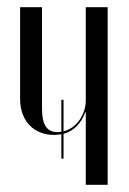

<svg xmlns="http://www.w3.org/2000/svg" viewBox="-20 -515 360 535"><path d="M218 -203H219V0H280V-495H219V-235C219 -197 194 -158 157 -149V-237H151V-148C148 -147 144 -147 140 -147C111 -147 97 -166 97 -214V-495H36V-240C36 -176 76 -139 131 -139C138 -139 145 -140 151 -141V-73H157V-142C186 -150 206 -171 218 -203Z"/></svg>

Font: Moniqa Display
Style: Regular
Weight: 400
Designer: Rajesh Rajput
Foundry: Rajesh Rajput
Version: Version 1.000